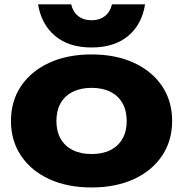

<svg xmlns="http://www.w3.org/2000/svg" viewBox="-20 -835 832 872"><path d="M395.7 16.4Q286.2 16.4 203.9 -21.4Q121.6 -59.2 75.7 -127.5Q29.8 -195.8 29.8 -285.5Q29.8 -376.2 75.7 -444.2Q121.6 -512.2 204 -550Q286.4 -587.8 395.9 -587.8Q505.4 -587.8 587.7 -550Q670 -512.2 715.9 -444.3Q761.8 -376.4 761.8 -285.5Q761.8 -195.6 715.9 -127.4Q670 -59.2 587.6 -21.4Q505.2 16.4 395.7 16.4ZM395.9 -135.4Q446.2 -135.4 481.7 -153.4Q517.2 -171.4 536.3 -205.1Q555.4 -238.9 555.4 -285.4Q555.4 -332.8 536.3 -366.4Q517.2 -400 481.7 -418Q446.2 -436 395.9 -436Q346.4 -436 310.4 -418Q274.4 -400 255.3 -366.4Q236.2 -332.8 236.2 -285.7Q236.2 -238.6 255.3 -205Q274.4 -171.4 310.4 -153.4Q346.4 -135.4 395.9 -135.4ZM152.8 -815.4H303.4Q310.8 -781.4 335.1 -762.2Q359.4 -743 395.8 -743Q432.2 -743 456.5 -762.2Q480.8 -781.4 488.6 -815.4H638.8Q624.8 -724.4 562.2 -671.9Q499.6 -619.4 395.8 -619.4Q292.4 -619.4 230.1 -671.9Q167.8 -724.4 152.8 -815.4Z"/></svg>

Font: Unbounded
Style: Regular
Weight: 400
Designer: Luke Prowse, Jean-Baptiste Morizot, Fátima Lázaro, Florian Runge
Foundry: NaN
Version: Version 1.701;gftools[0.9.28.dev5+ged2979d]